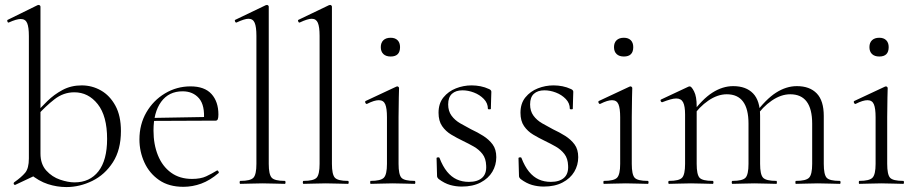

<svg xmlns="http://www.w3.org/2000/svg" viewBox="-20 -745 3720 778"><path d="M249 13Q211 13 174 1Q137 -11 101 -41L144 -123Q144 -80 167.5 -54Q191 -28 223.5 -17Q256 -6 282 -6Q344 -6 379 -51Q414 -96 414 -182Q414 -275 376 -323Q338 -371 281 -371Q237 -371 200.5 -342.5Q164 -314 132 -278L124 -285Q145 -309 172 -335.5Q199 -362 233.5 -380.5Q268 -399 311 -399Q353 -399 389 -378.5Q425 -358 447.5 -317Q470 -276 470 -214Q470 -138 437.5 -87.5Q405 -37 354 -12Q303 13 249 13ZM42 4Q38 5 36 1Q34 -3 37 -6Q67 -27 82 -45Q97 -63 97 -103V-599Q97 -635 90 -651.5Q83 -668 64 -668Q47 -668 16 -654Q12 -652 10 -658Q8 -664 12 -665L132 -724Q135 -725 137 -725Q139 -725 141.5 -723Q144 -721 144 -718V-44Z M723 12Q664 12 624.5 -15.5Q585 -43 565 -87Q545 -131 545 -180Q545 -241 573 -289.5Q601 -338 648.5 -366.5Q696 -395 752 -395Q809 -395 837 -364Q865 -333 865 -281Q865 -268 862.5 -262Q860 -256 853 -256H806Q811 -318 786.5 -346.5Q762 -375 720 -375Q664 -375 633 -332.5Q602 -290 602 -216Q602 -160 620 -115.5Q638 -71 673 -45.5Q708 -20 758 -20Q793 -20 815.5 -30.5Q838 -41 859 -54Q861 -56 864.5 -51.5Q868 -47 866 -44Q831 -14 795.5 -1Q760 12 723 12ZM589 -255 588 -267 816 -271V-256Z M954 0Q951 0 951 -6Q951 -12 954 -12Q995 -12 1007 -25Q1019 -38 1019 -81V-600Q1019 -636 1012 -652.5Q1005 -669 987 -669Q971 -669 939 -654Q935 -652 932.5 -658Q930 -664 934 -665L1057 -724Q1059 -725 1062 -725Q1064 -725 1066.5 -723Q1069 -721 1069 -718V-81Q1069 -39 1080.5 -25.5Q1092 -12 1134 -12Q1137 -12 1137 -6Q1137 0 1134 0Q1117 0 1093.5 -1Q1070 -2 1044 -2Q1019 -2 995 -1Q971 0 954 0Z M1210 0Q1207 0 1207 -6Q1207 -12 1210 -12Q1251 -12 1263 -25Q1275 -38 1275 -81V-600Q1275 -636 1268 -652.5Q1261 -669 1243 -669Q1227 -669 1195 -654Q1191 -652 1188.5 -658Q1186 -664 1190 -665L1313 -724Q1315 -725 1318 -725Q1320 -725 1322.5 -723Q1325 -721 1325 -718V-81Q1325 -39 1336.5 -25.5Q1348 -12 1390 -12Q1393 -12 1393 -6Q1393 0 1390 0Q1373 0 1349.5 -1Q1326 -2 1300 -2Q1275 -2 1251 -1Q1227 0 1210 0Z M1482 0Q1480 0 1480 -6Q1480 -12 1482 -12Q1523 -12 1535.5 -25Q1548 -38 1548 -81V-270Q1548 -306 1541 -322.5Q1534 -339 1515 -339Q1506 -339 1494.5 -335.5Q1483 -332 1467 -324Q1463 -323 1460.5 -328.5Q1458 -334 1462 -336L1586 -394Q1589 -395 1590 -395Q1592 -395 1594.5 -393Q1597 -391 1597 -388Q1597 -381 1596 -349.5Q1595 -318 1595 -271V-81Q1595 -38 1606.5 -25Q1618 -12 1660 -12Q1663 -12 1663 -6Q1663 0 1660 0Q1643 0 1620 -1Q1597 -2 1571 -2Q1546 -2 1523 -1Q1500 0 1482 0ZM1563 -516Q1544 -516 1533.5 -526Q1523 -536 1523 -554Q1523 -572 1533.5 -582Q1544 -592 1563 -592Q1581 -592 1591 -582Q1601 -572 1601 -554Q1601 -516 1563 -516Z M1796 -322Q1796 -295 1809.5 -276.5Q1823 -258 1844.5 -245.5Q1866 -233 1889 -221Q1915 -209 1938 -194.5Q1961 -180 1976 -160Q1991 -140 1991 -108Q1991 -76 1975 -49Q1959 -22 1927.5 -5.5Q1896 11 1851 11Q1827 11 1804 4.5Q1781 -2 1757 -20Q1755 -22 1753 -25Q1751 -28 1751 -32L1749 -104Q1749 -107 1754.5 -107.5Q1760 -108 1761 -105Q1774 -71 1791.5 -49.5Q1809 -28 1831 -18Q1853 -8 1880 -8Q1915 -8 1933.5 -24.5Q1952 -41 1950 -74Q1949 -103 1935 -121Q1921 -139 1900 -151Q1879 -163 1856 -174Q1831 -186 1808.5 -199.5Q1786 -213 1771.5 -234Q1757 -255 1757 -288Q1757 -326 1777 -350.5Q1797 -375 1827.5 -387Q1858 -399 1891 -399Q1909 -399 1927 -395.5Q1945 -392 1962 -384Q1971 -380 1971 -373Q1971 -358 1970 -341Q1969 -324 1969 -304Q1969 -302 1963 -302Q1957 -302 1957 -304Q1957 -327 1940.5 -344Q1924 -361 1900.5 -370Q1877 -379 1854 -379Q1827 -379 1811.5 -365Q1796 -351 1796 -322Z M2128 -322Q2128 -295 2141.5 -276.5Q2155 -258 2176.5 -245.5Q2198 -233 2221 -221Q2247 -209 2270 -194.5Q2293 -180 2308 -160Q2323 -140 2323 -108Q2323 -76 2307 -49Q2291 -22 2259.5 -5.5Q2228 11 2183 11Q2159 11 2136 4.5Q2113 -2 2089 -20Q2087 -22 2085 -25Q2083 -28 2083 -32L2081 -104Q2081 -107 2086.5 -107.5Q2092 -108 2093 -105Q2106 -71 2123.5 -49.5Q2141 -28 2163 -18Q2185 -8 2212 -8Q2247 -8 2265.5 -24.5Q2284 -41 2282 -74Q2281 -103 2267 -121Q2253 -139 2232 -151Q2211 -163 2188 -174Q2163 -186 2140.5 -199.5Q2118 -213 2103.5 -234Q2089 -255 2089 -288Q2089 -326 2109 -350.5Q2129 -375 2159.5 -387Q2190 -399 2223 -399Q2241 -399 2259 -395.5Q2277 -392 2294 -384Q2303 -380 2303 -373Q2303 -358 2302 -341Q2301 -324 2301 -304Q2301 -302 2295 -302Q2289 -302 2289 -304Q2289 -327 2272.5 -344Q2256 -361 2232.5 -370Q2209 -379 2186 -379Q2159 -379 2143.5 -365Q2128 -351 2128 -322Z M2427 0Q2425 0 2425 -6Q2425 -12 2427 -12Q2468 -12 2480.5 -25Q2493 -38 2493 -81V-270Q2493 -306 2486 -322.5Q2479 -339 2460 -339Q2451 -339 2439.5 -335.5Q2428 -332 2412 -324Q2408 -323 2405.5 -328.5Q2403 -334 2407 -336L2531 -394Q2534 -395 2535 -395Q2537 -395 2539.5 -393Q2542 -391 2542 -388Q2542 -381 2541 -349.5Q2540 -318 2540 -271V-81Q2540 -38 2551.5 -25Q2563 -12 2605 -12Q2608 -12 2608 -6Q2608 0 2605 0Q2588 0 2565 -1Q2542 -2 2516 -2Q2491 -2 2468 -1Q2445 0 2427 0ZM2508 -516Q2489 -516 2478.5 -526Q2468 -536 2468 -554Q2468 -572 2478.5 -582Q2489 -592 2508 -592Q2526 -592 2536 -582Q2546 -572 2546 -554Q2546 -516 2508 -516Z M3205 0Q3203 0 3203 -6Q3203 -12 3205 -12Q3246 -12 3258.5 -25Q3271 -38 3271 -81V-244Q3271 -363 3182 -363Q3145 -363 3107.5 -337.5Q3070 -312 3041 -269L3037 -281Q3083 -343 3124.5 -369.5Q3166 -396 3209 -396Q3261 -396 3289.5 -366.5Q3318 -337 3318 -275V-81Q3318 -38 3329.5 -25Q3341 -12 3383 -12Q3386 -12 3386 -6Q3386 0 3383 0Q3366 0 3343 -1Q3320 -2 3294 -2Q3269 -2 3246 -1Q3223 0 3205 0ZM2948 0Q2945 0 2945 -6Q2945 -12 2948 -12Q2989 -12 3001 -25Q3013 -38 3013 -81V-244Q3013 -363 2925 -363Q2888 -363 2850.5 -337.5Q2813 -312 2784 -269L2780 -281Q2825 -343 2866.5 -369.5Q2908 -396 2951 -396Q3003 -396 3031.5 -366.5Q3060 -337 3060 -275V-81Q3060 -38 3072 -25Q3084 -12 3126 -12Q3128 -12 3128 -6Q3128 0 3126 0Q3108 0 3085.5 -1Q3063 -2 3037 -2Q3012 -2 2988.5 -1Q2965 0 2948 0ZM2691 0Q2688 0 2688 -6Q2688 -12 2691 -12Q2732 -12 2744 -25Q2756 -38 2756 -81V-281Q2756 -315 2748 -330.5Q2740 -346 2720 -346Q2710 -346 2696 -342Q2682 -338 2664 -331Q2660 -330 2657.5 -335Q2655 -340 2659 -342L2770 -394Q2772 -395 2775 -395Q2782 -395 2792.5 -374.5Q2803 -354 2803 -315V-81Q2803 -38 2814.5 -25Q2826 -12 2868 -12Q2871 -12 2871 -6Q2871 0 2868 0Q2851 0 2828 -1Q2805 -2 2780 -2Q2755 -2 2731.5 -1Q2708 0 2691 0Z M3462 0Q3460 0 3460 -6Q3460 -12 3462 -12Q3503 -12 3515.5 -25Q3528 -38 3528 -81V-270Q3528 -306 3521 -322.5Q3514 -339 3495 -339Q3486 -339 3474.5 -335.5Q3463 -332 3447 -324Q3443 -323 3440.5 -328.5Q3438 -334 3442 -336L3566 -394Q3569 -395 3570 -395Q3572 -395 3574.5 -393Q3577 -391 3577 -388Q3577 -381 3576 -349.5Q3575 -318 3575 -271V-81Q3575 -38 3586.5 -25Q3598 -12 3640 -12Q3643 -12 3643 -6Q3643 0 3640 0Q3623 0 3600 -1Q3577 -2 3551 -2Q3526 -2 3503 -1Q3480 0 3462 0ZM3543 -516Q3524 -516 3513.5 -526Q3503 -536 3503 -554Q3503 -572 3513.5 -582Q3524 -592 3543 -592Q3561 -592 3571 -582Q3581 -572 3581 -554Q3581 -516 3543 -516Z"/></svg>

Font: Cormorant Garamond Light
Style: Regular
Weight: 300
Designer: Christian Thalmann (Catharsis Fonts)
Foundry: Catharsis Fonts
Version: Version 4.001